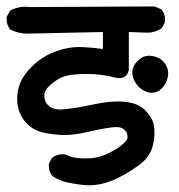

<svg xmlns="http://www.w3.org/2000/svg" viewBox="-27 -587 547 586"><path d="M287.1 -437.5V-489.3Q57.6 -484.4 56.6 -484.4Q28.3 -484.4 3.9 -497.1Q-6.8 -510.7 -6.8 -529.3Q-6.8 -531.2 -6.8 -535.2L3.9 -554.7Q26.4 -566.4 48.8 -566.4Q55.7 -566.4 63.5 -565.4L445.3 -567.4L464.8 -558.6L465.8 -557.6Q476.6 -545.9 476.6 -528.3Q476.6 -520.5 475.6 -517.6L466.8 -501Q446.3 -487.3 423.8 -487.3L366.2 -489.3V-385.7Q366.2 -383.8 366.2 -381.8Q366.2 -379.9 366.2 -376.5Q366.2 -373 365.2 -370.1Q363.3 -361.3 356.4 -355Q349.6 -348.6 336.9 -348.6Q331.1 -348.6 322.3 -350.6Q283.2 -361.3 236.3 -361.3Q217.8 -361.3 197.3 -359.4Q176.8 -357.4 160.6 -350.6Q144.5 -343.8 124 -325.2Q108.4 -311.5 108.4 -294.9Q108.4 -273.4 126 -260.7Q136.7 -252.9 158.2 -252.9Q168.9 -252.9 195.8 -256.8Q222.7 -260.7 262.2 -269Q301.8 -277.3 333 -277.3Q342.8 -277.3 351.6 -276.4Q392.6 -273.4 416 -251Q437.5 -228.5 442.4 -206.1Q444.3 -196.3 444.3 -189Q444.3 -181.6 444.3 -173.3Q444.3 -165 440.4 -147.5Q433.6 -108.4 392.6 -79.6Q351.6 -50.8 315.9 -36.1Q280.3 -21.5 243.2 -21.5Q220.7 -21.5 178.7 -30.3Q154.3 -35.2 132.8 -49.8Q122.1 -62.5 122.1 -81.1Q122.1 -83 122.1 -86.9L131.8 -105.5Q146.5 -116.2 163.1 -116.2Q170.9 -116.2 172.9 -115.2Q190.4 -107.4 204.6 -105.5Q218.8 -103.5 230.5 -103.5Q242.2 -103.5 254.9 -104.5Q281.2 -107.4 309.1 -121.6Q336.9 -135.7 354.5 -153.3Q362.3 -161.1 362.3 -168.9Q362.3 -176.8 358.4 -184.6L353.5 -190.4Q344.7 -199.2 328.1 -199.2Q305.7 -199.2 237.3 -183.6Q199.2 -174.8 168 -174.8Q159.2 -174.8 151.4 -175.8Q114.3 -178.7 93.8 -185.5Q72.3 -192.4 54.7 -210Q25.4 -241.2 25.4 -285.2Q25.4 -319.3 42 -348.6Q56.6 -373 83.5 -396Q110.4 -418.9 146 -431.2Q181.6 -443.4 211.9 -443.4Q242.2 -443.4 287.1 -437.5ZM395.5 -403.3Q409.2 -417 428.7 -417Q432.6 -417 437.5 -416Q461.9 -412.1 475.6 -394.5Q486.3 -379.9 486.3 -363.3Q486.3 -348.6 478.5 -333Q473.6 -324.2 466.8 -317.4Q454.1 -303.7 433.6 -303.7Q423.8 -304.7 414.1 -309.6Q401.4 -315.4 392.6 -326.2Q377 -344.7 377 -365.7Q377 -386.7 395.5 -403.3Z"/></svg>

Font: JasonHandwriting2
Style: SemiBold
Weight: 600
Version: Version 1.04.7